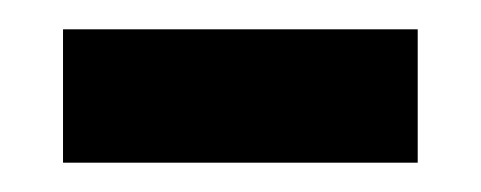

<svg xmlns="http://www.w3.org/2000/svg" viewBox="-20 -338 328 131"><path d="M23 -227V-318H265V-227Z"/></svg>

Font: Noto Serif Tamil SemiCondensed SemiBold
Style: Regular
Weight: 600
Width: 4
Designer: Indian Type Foundry, Tom Grace, and the Monotype Design Team
Foundry: Monotype Imaging Inc.
Version: Version 2.004; ttfautohint (v1.8.4.7-5d5b)